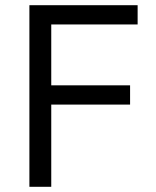

<svg xmlns="http://www.w3.org/2000/svg" viewBox="-20 -718 599 738"><path d="M177 0V-316H480V-390H177V-624H509V-698H93V0Z"/></svg>

Font: IBMKR
Style: Regular
Weight: 400
Designer: Mike Abbink; Paul van der Laan; Pieter van Rosmalen; Wujin Sim; Chorong Kim; Dohee Lee;
Foundry: Sandoll Inc.
Version: Version 1.002